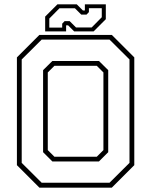

<svg xmlns="http://www.w3.org/2000/svg" viewBox="-20 -860 693 880"><path d="M160.5 0 57.5 -103V-597L160.5 -700H492.5L595.5 -597V-103L492.5 0ZM229.5 -141.5H423.5L454 -172V-528L423.5 -558.5H229.5L199 -528V-172ZM171 -22.5H482L573.5 -113.5V-587.5L482 -678.5H171L79.5 -587.5V-113.5ZM220 -120 177.5 -162.5V-538.5L220 -580.5H433.5L476 -538.5V-162.5L433.5 -120ZM187 -716V-784L243 -840H332L360 -812H369V-840H465V-772L409 -716H320L292 -744H283V-716ZM206 -733.5H265V-751.5L276 -763H299.5L328.5 -734H400L446.5 -781V-822.5H387.5V-804.5L376.5 -793H352.5L323.5 -822H252.5L206 -775Z"/></svg>

Font: Tourney Thin ExtraLight
Style: Regular
Weight: 250
Version: Version 1.015